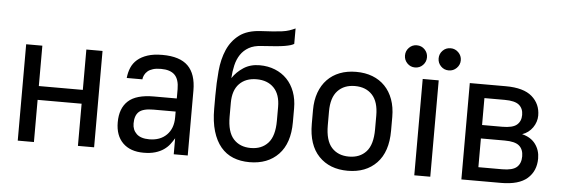

<svg xmlns="http://www.w3.org/2000/svg" viewBox="-49 -895 3073 1052"><g transform="rotate(5 1487.5 -369.0)"><path d="M75 -530H164V-308H406V-530H495V0H406V-232H164V0H75Z M767 6Q694 6 653 -34.5Q612 -75 612 -148Q612 -225 656 -265.5Q700 -306 797 -306H923V-357Q923 -411 898.5 -435.5Q874 -460 823 -460Q797 -460 779 -454.5Q761 -449 750 -439.5Q739 -430 733 -418Q727 -406 726 -394H640Q643 -425 654 -451Q665 -477 687 -496Q709 -515 742.5 -526Q776 -537 824 -537Q920 -537 965 -492.5Q1010 -448 1010 -357V0H933V-88Q923 -71 910 -54Q897 -37 877.5 -23.5Q858 -10 831 -2Q804 6 767 6ZM792 -70Q852 -70 887.5 -105.5Q923 -141 923 -202V-234H801Q744 -234 721.5 -213.5Q699 -193 699 -149Q699 -114 722 -92Q745 -70 792 -70Z M1350 7Q1300 7 1260 -9Q1220 -25 1191.5 -59Q1163 -93 1147.5 -145Q1132 -197 1132 -268V-340Q1132 -410 1138 -476Q1144 -542 1166.5 -593.5Q1189 -645 1232 -677.5Q1275 -710 1349 -714Q1388 -716 1416 -718Q1444 -720 1466 -723Q1488 -726 1504.5 -731.5Q1521 -737 1538 -745V-660Q1530 -655 1518.5 -651.5Q1507 -648 1487.5 -644.5Q1468 -641 1437.5 -638.5Q1407 -636 1362 -633Q1319 -631 1291 -615Q1263 -599 1246 -573.5Q1229 -548 1221 -514Q1213 -480 1211 -443Q1234 -478 1271.5 -502.5Q1309 -527 1360 -527Q1406 -527 1444.5 -511.5Q1483 -496 1510.5 -467.5Q1538 -439 1553 -398.5Q1568 -358 1568 -308V-232Q1568 -116 1509 -54.5Q1450 7 1350 7ZM1350 -71Q1410 -71 1445 -109.5Q1480 -148 1480 -232V-308Q1480 -377 1445 -413Q1410 -449 1350 -449Q1290 -449 1255 -413Q1220 -377 1220 -308V-232Q1220 -148 1255 -109.5Q1290 -71 1350 -71Z M1890 7Q1790 7 1731 -54.5Q1672 -116 1672 -232V-308Q1672 -362 1687.5 -404.5Q1703 -447 1731.5 -476.5Q1760 -506 1800 -521.5Q1840 -537 1890 -537Q1940 -537 1980 -521.5Q2020 -506 2048.5 -476.5Q2077 -447 2092.5 -404.5Q2108 -362 2108 -308V-232Q2108 -116 2049 -54.5Q1990 7 1890 7ZM1890 -71Q1950 -71 1985 -109.5Q2020 -148 2020 -232V-308Q2020 -384 1985 -421.5Q1950 -459 1890 -459Q1830 -459 1795 -421.5Q1760 -384 1760 -308V-232Q1760 -148 1795 -109.5Q1830 -71 1890 -71Z M2256 -530H2344V0H2256ZM2208 -589Q2183 -589 2165.5 -607Q2148 -625 2148 -650Q2148 -675 2165.5 -693Q2183 -711 2208 -711Q2234 -711 2251.5 -693Q2269 -675 2269 -650Q2269 -625 2251.5 -607Q2234 -589 2208 -589ZM2394 -589Q2368 -589 2350.5 -607Q2333 -625 2333 -650Q2333 -675 2350.5 -693Q2368 -711 2394 -711Q2419 -711 2437 -693Q2455 -675 2455 -650Q2455 -625 2437 -607Q2419 -589 2394 -589Z M2515 -530H2713Q2811 -530 2857.5 -489.5Q2904 -449 2904 -385Q2904 -368 2898.5 -351Q2893 -334 2882.5 -319Q2872 -304 2857.5 -293Q2843 -282 2825 -276Q2874 -264 2899 -230Q2924 -196 2924 -151Q2924 -82 2877.5 -41Q2831 0 2733 0H2515ZM2733 -75Q2790 -75 2813 -95.5Q2836 -116 2836 -155Q2836 -193 2813 -213Q2790 -233 2733 -233H2602V-75ZM2713 -307Q2770 -307 2793 -326.5Q2816 -346 2816 -381Q2816 -416 2793 -435.5Q2770 -455 2713 -455H2602V-307Z"/></g></svg>

Font: Golos UI
Style: Regular
Weight: 400
Designer: A.Korolkova, Vitaly Kuzmin
Foundry: ParaType Ltd
Version: Version 2.000